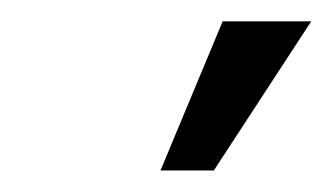

<svg xmlns="http://www.w3.org/2000/svg" viewBox="-20 -710 313 181"><path d="M131.3 -549.3 189.9 -689.9H273.4L181.6 -549.3Z"/></svg>

Font: HK Grotesk SmBold Legacy Italic
Style: Regular
Weight: 600
Italic angle: -13°
Designer: Alfredo Marco Pradil
Foundry: Hanken Design Co.
Version: Version 2.022;PS 002.022;hotconv 1.0.88;makeotf.lib2.5.64775